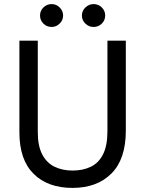

<svg xmlns="http://www.w3.org/2000/svg" viewBox="-20 -907 710 940"><path d="M233 -775Q209 -775 192.5 -791.5Q176 -808 176 -831Q176 -854 192.5 -870.5Q209 -887 233 -887Q255 -887 272 -870.5Q289 -854 289 -831Q289 -808 272 -791.5Q255 -775 233 -775ZM438 -775Q415 -775 398 -791.5Q381 -808 381 -831Q381 -854 398 -870.5Q415 -887 438 -887Q462 -887 478.5 -870.5Q495 -854 495 -831Q495 -808 478.5 -791.5Q462 -775 438 -775ZM335 13Q214 13 144.5 -56Q75 -125 75 -259V-708H165V-260Q165 -192 187 -150.5Q209 -109 247.5 -90.5Q286 -72 335 -72Q386 -72 424.5 -90.5Q463 -109 484.5 -151.5Q506 -194 506 -265V-708H596V-267Q596 -128 525.5 -57.5Q455 13 335 13Z"/></svg>

Font: LXGW 975 Gothic SC
Style: Regular
Weight: 400
Version: Version 2.01;February 25, 2021